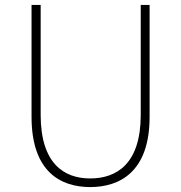

<svg xmlns="http://www.w3.org/2000/svg" viewBox="-20 -746 734 779"><path d="M346 13C464 13 587 -47 587 -272V-726H551V-280C551 -81 453 -22 346 -22C241 -22 145 -81 145 -280V-726H108V-272C108 -47 228 13 346 13Z"/></svg>

Font: Source Han Sans CN ExtraLight
Style: Regular
Weight: 250
Designer: Ryoko NISHIZUKA (kana & ideographs); Paul D. Hunt (Latin, Greek & Cyrillic); Wenlong ZHANG (bopomofo); Sandoll Communica
Foundry: Adobe Systems Incorporated
Version: Version 1.004;PS 1.004;hotconv 16.6.51;makeotf.lib2.5.65220